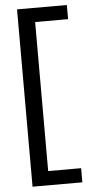

<svg xmlns="http://www.w3.org/2000/svg" viewBox="-61 -736 493 987"><g transform="rotate(-5 185.5 -242.5)"><path d="M323 215H66V-700H323V-627H153V142H323Z"/></g></svg>

Font: Rosa Sans
Style: Regular
Weight: 400
Designer: Pentagram / MCKL
Foundry: Pentagram / MCKL
Version: Version 1.005;September 16, 2019;FontCreator 11.5.0.2425 64-